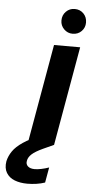

<svg xmlns="http://www.w3.org/2000/svg" viewBox="-143 -741 474 988"><g transform="rotate(5 94.0 -247.5)"><path d="M22 0 112 -512H247L157 0ZM202 -578Q176 -578 157.5 -596.5Q139 -615 139 -641Q139 -669 157.5 -687.5Q176 -706 202 -706Q230 -706 248 -687.5Q266 -669 266 -641Q266 -615 248 -596.5Q230 -578 202 -578ZM37 211Q0 211 -28.5 200Q-57 189 -71.5 165Q-86 141 -80 105Q-74 78 -57 53Q-40 28 -4.5 4Q31 -20 90 -43L139 -63L157 0L102 25Q63 43 45.5 59Q28 75 25 93Q21 111 33 122Q45 133 68 133Q83 133 102.5 129Q122 125 142 118L128 197Q108 204 84.5 207.5Q61 211 37 211Z"/></g></svg>

Font: DM Sans 12pt
Style: Bold Italic
Weight: 700
Italic angle: -10°
Version: Version 4.004;gftools[0.9.30]